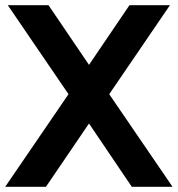

<svg xmlns="http://www.w3.org/2000/svg" viewBox="-22 -720 685 740"><path d="M242 -357 8 -700H165L321 -470L477 -700H633L399 -357L643 0H486L321 -244L155 0H-2Z"/></svg>

Font: Bai Jamjuree
Style: Bold
Weight: 700
Designer: Katatrad Aksorn Co.,Ltd.
Foundry: Cadson Demak Co.,Ltd.
Version: Version 1.000; ttfautohint (v1.6)